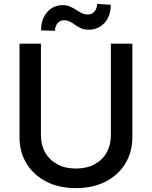

<svg xmlns="http://www.w3.org/2000/svg" viewBox="-20 -951 778 983"><path d="M547.6 -727.3H657.7V-248.9Q657.7 -172.6 621.8 -113.8Q585.9 -55 521 -21.5Q456 12.1 368.6 12.1Q281.6 12.1 216.6 -21.5Q151.6 -55 115.8 -113.8Q79.9 -172.6 79.9 -248.9V-727.3H189.6V-257.8Q189.6 -208.5 211.5 -170.1Q233.3 -131.7 273.4 -109.9Q313.6 -88.1 368.6 -88.1Q424 -88.1 464.3 -109.9Q504.6 -131.7 526.1 -170.1Q547.6 -208.5 547.6 -257.8ZM261.7 -793.3 190.3 -795.5Q190.3 -854.4 222.1 -889.6Q253.9 -924.7 300.8 -924.7Q322.4 -924.7 338.8 -917.4Q355.1 -910.2 369.5 -900.7Q383.9 -891.3 398.3 -884.1Q412.6 -876.8 430.4 -876.8Q451 -876.8 464 -892.4Q476.9 -908 476.9 -931.1L546.9 -926.5Q546.9 -867.2 514.9 -833.3Q483 -799.4 436.4 -799Q411.2 -799 394.7 -806.3Q378.2 -813.6 365.4 -823Q352.6 -832.4 339.1 -839.8Q325.6 -847.3 306.8 -847.3Q286.9 -847.3 274.3 -831.9Q261.7 -816.4 261.7 -793.3Z"/></svg>

Font: InterMG Medium
Style: Regular
Weight: 500
Designer: Rasmus Andersson
Foundry: rsms
Version: Version 3.019;December 26, 2023;FontCreator 15.0.0.2955 64-b